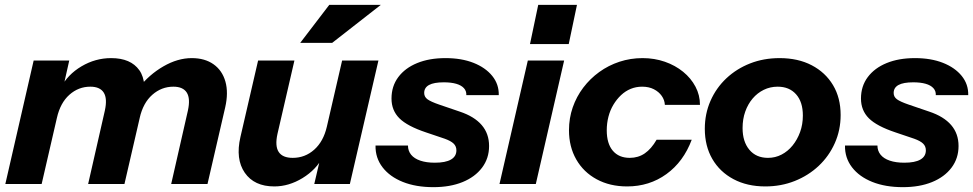

<svg xmlns="http://www.w3.org/2000/svg" viewBox="-20 -760 4020 793"><path d="M2 0 119 -510H266L239 -390H242L152 0ZM344 0 413 -303Q424 -353 408.5 -377.5Q393 -402 353 -402Q304 -402 266.5 -368.5Q229 -335 215 -273L230 -396Q259 -452 316.5 -486Q374 -520 439 -520Q520 -520 555.5 -470Q591 -420 567 -316L494 0ZM687 0 756 -303Q767 -353 751.5 -377.5Q736 -402 696 -402Q647 -402 609 -368.5Q571 -335 557 -273L552 -396Q596 -452 655 -486Q714 -520 772 -520Q826 -520 862 -494.5Q898 -469 911 -423Q924 -377 910 -316L837 0Z M1113 10Q1030 10 991 -46.5Q952 -103 973 -194L1046 -510H1196L1126 -207Q1115 -157 1131 -132.5Q1147 -108 1189 -108Q1240 -108 1278 -142Q1316 -176 1330 -237L1315 -114Q1286 -59 1229.5 -24.5Q1173 10 1113 10ZM1278 0 1306 -120H1303L1393 -510H1543L1425 0ZM1352 -583H1220L1340 -740H1553Z M1770 13Q1698 13 1644 -8.5Q1590 -30 1560 -69Q1530 -108 1531 -159H1665Q1665 -137 1678 -121Q1691 -105 1716 -96.5Q1741 -88 1776 -88Q1820 -88 1842.5 -101Q1865 -114 1865 -139Q1865 -156 1853.5 -167Q1842 -178 1817 -187L1740 -213Q1662 -239 1629.5 -271.5Q1597 -304 1597 -353Q1597 -404 1625 -441.5Q1653 -479 1703 -499.5Q1753 -520 1820 -520Q1886 -520 1935.5 -500.5Q1985 -481 2013 -446.5Q2041 -412 2040 -367H1906Q1907 -384 1896 -396Q1885 -408 1864 -414Q1843 -420 1813 -420Q1772 -420 1752 -409Q1732 -398 1732 -376Q1732 -360 1745.5 -350Q1759 -340 1794 -328L1879 -299Q1939 -279 1969.5 -243.5Q2000 -208 2000 -157Q2000 -106 1971 -67.5Q1942 -29 1890.5 -8Q1839 13 1770 13Z M2043 0 2160 -510H2310L2193 0ZM2169 -578 2203 -740H2363L2329 -578Z M2570 10Q2499 10 2444.5 -19.5Q2390 -49 2360 -101.5Q2330 -154 2330 -222Q2330 -272 2345.5 -316.5Q2361 -361 2389 -398Q2417 -435 2455 -462.5Q2493 -490 2538.5 -505Q2584 -520 2634 -520Q2683 -520 2726 -505Q2769 -490 2801.5 -463.5Q2834 -437 2852.5 -402Q2871 -367 2871 -327H2726Q2725 -347 2713 -364Q2701 -381 2680.5 -391.5Q2660 -402 2632 -402Q2607 -402 2585 -393Q2563 -384 2545 -367Q2527 -350 2513.5 -327.5Q2500 -305 2493 -278Q2486 -251 2486 -222Q2486 -167 2511 -137.5Q2536 -108 2581 -108Q2616 -108 2643 -126.5Q2670 -145 2692 -183H2837Q2803 -92 2732.5 -41Q2662 10 2570 10Z M3141 10Q3066 10 3009.5 -20Q2953 -50 2922 -103.5Q2891 -157 2891 -228Q2891 -290 2914.5 -343.5Q2938 -397 2980 -436.5Q3022 -476 3078 -498Q3134 -520 3200 -520Q3276 -520 3332.5 -490.5Q3389 -461 3420.5 -408.5Q3452 -356 3452 -285Q3452 -223 3428 -169Q3404 -115 3361.5 -75Q3319 -35 3262.5 -12.5Q3206 10 3141 10ZM3152 -108Q3182 -108 3208 -121.5Q3234 -135 3253.5 -159Q3273 -183 3284.5 -214.5Q3296 -246 3296 -283Q3296 -339 3268 -370.5Q3240 -402 3192 -402Q3161 -402 3134.5 -389Q3108 -376 3088.5 -353Q3069 -330 3058 -299Q3047 -268 3047 -231Q3047 -175 3075 -141.5Q3103 -108 3152 -108Z M3709 13Q3637 13 3583 -8.5Q3529 -30 3499 -69Q3469 -108 3470 -159H3604Q3604 -137 3617 -121Q3630 -105 3655 -96.5Q3680 -88 3715 -88Q3759 -88 3781.5 -101Q3804 -114 3804 -139Q3804 -156 3792.5 -167Q3781 -178 3756 -187L3679 -213Q3601 -239 3568.5 -271.5Q3536 -304 3536 -353Q3536 -404 3564 -441.5Q3592 -479 3642 -499.5Q3692 -520 3759 -520Q3825 -520 3874.5 -500.5Q3924 -481 3952 -446.5Q3980 -412 3979 -367H3845Q3846 -384 3835 -396Q3824 -408 3803 -414Q3782 -420 3752 -420Q3711 -420 3691 -409Q3671 -398 3671 -376Q3671 -360 3684.5 -350Q3698 -340 3733 -328L3818 -299Q3878 -279 3908.5 -243.5Q3939 -208 3939 -157Q3939 -106 3910 -67.5Q3881 -29 3829.5 -8Q3778 13 3709 13Z"/></svg>

Font: Instrument Sans
Style: Bold Italic
Weight: 700
Italic angle: -13°
Designer: Rodrigo Fuenzalida
Foundry: fragTYPE
Version: Version 1.000;gftools[0.9.28]